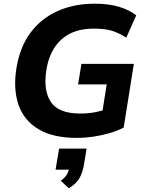

<svg xmlns="http://www.w3.org/2000/svg" viewBox="-20 -736 785 1040"><path d="M397 11Q267 11 188 -36.5Q109 -84 80 -169Q51 -254 69 -367Q87 -479 143.5 -556.5Q200 -634 289.5 -675Q379 -716 493 -716Q570 -716 625.5 -699Q681 -682 718 -653L664 -532Q622 -559 584 -570Q546 -581 487 -581Q378 -581 313 -522.5Q248 -464 231 -356Q214 -245 256 -183Q298 -121 414 -121Q457 -121 494.5 -128Q532 -135 573 -149L528 -89L558 -279H403L421 -390H705L650 -45Q615 -27 572 -14.5Q529 -2 484 4.5Q439 11 397 11ZM353 284 309 243Q334 225 343.5 207Q353 189 357 165L386 183H281L300 69H449L436 149Q429 194 412.5 225.5Q396 257 353 284Z"/></svg>

Font: Mulish ExtraLight ExtraBold
Style: Italic
Weight: 800
Italic angle: -9°
Version: Version 3.603